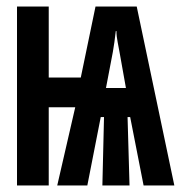

<svg xmlns="http://www.w3.org/2000/svg" viewBox="-20 -567 570 587"><path d="M32 0V-547H129V-330H227L272 -547H398L513 0H419L378 -209H370L376 0H293L298 -209H288L247 0H155L210 -239H129V0ZM304 -298H365L345 -410Q344 -417 340 -436.5Q336 -456 336 -472H334Q330 -436 325 -408Z"/></svg>

Font: Noto Sans Mono Condensed
Style: Bold
Weight: 700
Width: 3
Designer: Monotype Design Team
Foundry: Monotype Imaging Inc.
Version: Version 2.014